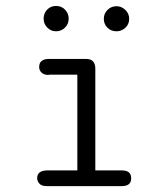

<svg xmlns="http://www.w3.org/2000/svg" viewBox="-20 -631 565 651"><path d="M106 -26.9Q106 -52.7 140.1 -53.2H242.2V-377.9H148.9Q147.9 -377.9 146.5 -377.4Q145 -377 143.1 -377Q129.9 -377 121.3 -384.5Q112.8 -392.1 112.8 -403.8Q112.8 -430.7 145 -431.2H272Q302.7 -431.2 303.2 -398.9V-53.2H393.1Q425.3 -53.2 424.8 -25.9Q424.8 -1 395 0H138.2Q121.1 0 113.5 -8.5Q106 -17.1 106 -26.9ZM169.9 -610.8Q189 -610.8 200.9 -597.9Q212.9 -585 212.9 -567.9Q212.9 -549.8 200.4 -537.4Q188 -524.9 169.9 -524.9Q152.8 -524.9 140.4 -537.4Q127.9 -549.8 127.9 -567.9Q127.9 -585.9 139.9 -598.4Q151.9 -610.8 169.9 -610.8ZM332 -566.9Q332 -585 344.5 -597.4Q356.9 -609.9 375 -609.9Q392.1 -609.9 405 -597.4Q418 -585 418 -566.9Q418 -548.8 405 -536.9Q392.1 -524.9 375 -524.9Q356 -524.9 344 -537.4Q332 -549.8 332 -566.9Z"/></svg>

Font: CMU Typewriter Text
Style: Light
Weight: 200
Version: Version 0.7.0